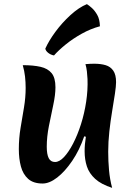

<svg xmlns="http://www.w3.org/2000/svg" viewBox="-20 -887 646 928"><path d="M522 21Q469 4 440 -22.5Q411 -49 400 -82.5Q389 -116 389 -156Q389 -173 390.5 -190Q392 -207 395 -226L387 -228Q364 -161 329 -109.5Q294 -58 256.5 -29Q219 0 186 0Q141 0 116 -22.5Q91 -45 81 -82.5Q71 -120 71 -166Q71 -219 79.5 -269.5Q88 -320 96 -368Q104 -416 104 -462Q104 -490 101 -517Q98 -544 90 -572Q141 -572 176 -564Q211 -556 229.5 -533.5Q248 -511 248 -465Q248 -429 237.5 -380Q227 -331 216.5 -278.5Q206 -226 206 -178Q206 -141 215.5 -122.5Q225 -104 246 -104Q267 -104 289.5 -128Q312 -152 333.5 -193.5Q355 -235 371.5 -287Q388 -339 396.5 -395.5Q405 -452 403 -505Q402 -524 400 -542Q398 -560 393 -577Q404 -578 415 -578.5Q426 -579 435 -579Q467 -579 490.5 -572Q514 -565 527.5 -545.5Q541 -526 541 -490Q541 -471 535.5 -434Q530 -397 522 -349.5Q514 -302 508.5 -251.5Q503 -201 503 -154Q503 -108 507 -64Q511 -20 522 21ZM199 -652Q216 -690 248 -733.5Q280 -777 320.5 -814Q361 -851 400 -867Q410 -861 424 -848.5Q438 -836 450 -815Q462 -794 463 -760Q418 -748 375 -724Q332 -700 297.5 -672Q263 -644 241 -619Q225 -622 213 -631.5Q201 -641 199 -652Z"/></svg>

Font: Merienda
Style: Bold
Weight: 700
Designer: Eduardo Rodriguez Tunni
Foundry: Eduardo Rodriguez Tunni
Version: Version 2.001